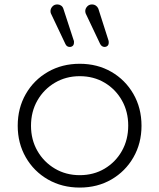

<svg xmlns="http://www.w3.org/2000/svg" viewBox="-20 -841 719 867"><path d="M340 6Q260 6 196.5 -30.5Q133 -67 96.5 -130.5Q60 -194 60 -273Q60 -353 96.5 -416.5Q133 -480 196.5 -516.5Q260 -553 340 -553Q420 -553 483 -516.5Q546 -480 582.5 -416.5Q619 -353 619 -273Q619 -194 582.5 -130.5Q546 -67 483 -30.5Q420 6 340 6ZM340 -50Q403 -50 452.5 -79.5Q502 -109 530.5 -159.5Q559 -210 559 -274Q559 -337 530.5 -387.5Q502 -438 452.5 -467.5Q403 -497 340 -497Q278 -497 228 -467.5Q178 -438 149 -387.5Q120 -337 120 -273Q120 -210 149 -159.5Q178 -109 228 -79.5Q278 -50 340 -50ZM453 -629Q439 -629 432 -643L367 -780Q365 -786 365 -791Q365 -802 373.5 -811.5Q382 -821 396 -821Q405 -821 412.5 -816Q420 -811 424 -802L470 -658Q471 -656 471 -649Q471 -639 465.5 -634Q460 -629 453 -629ZM295 -629Q281 -629 275 -643L210 -780Q209 -782 208.5 -785Q208 -788 208 -791Q208 -802 216.5 -811.5Q225 -821 239 -821Q248 -821 255.5 -816Q263 -811 266 -802L313 -658Q314 -657 314 -654.5Q314 -652 314 -649Q314 -639 308.5 -634Q303 -629 295 -629Z"/></svg>

Font: ComfortaaLight
Style: Regular
Weight: 300
Designer: Johan Aakerlund
Foundry: Johan Aakerlund
Version: Version 3.104; ttfautohint (v1.8.1.43-b0c9)